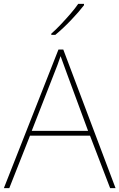

<svg xmlns="http://www.w3.org/2000/svg" viewBox="-20 -972 617 992"><path d="M549 0 445 -271H135L28 0H0L282 -716H307L577 0ZM325 -594Q319 -611 311 -632.5Q303 -654 293 -682Q286 -660 277 -636.5Q268 -613 260 -593L144 -296H435ZM414 -945Q388 -911 347 -868Q306 -825 266 -792H245V-798Q268 -818 294.5 -846Q321 -874 345.5 -902.5Q370 -931 384 -952H414Z"/></svg>

Font: Noto Sans Sinhala UI Thin
Style: Regular
Weight: 100
Designer: Jelle Bosma - Monotype Design Team
Foundry: Monotype Imaging Inc.
Version: Version 2.006; ttfautohint (v1.8.4.7-5d5b)